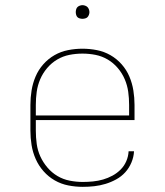

<svg xmlns="http://www.w3.org/2000/svg" viewBox="-20 -717 640 745"><path d="M301 8Q273 8 245 2.5Q217 -3 192.5 -17Q168 -31 149 -52.5Q130 -74 118.5 -100Q107 -126 102.5 -154Q98 -182 98 -210V-310Q98 -338 102.5 -366Q107 -394 118 -420Q129 -446 148 -467.5Q167 -489 191.5 -503Q216 -517 244 -522.5Q272 -528 300 -528Q328 -528 356 -522.5Q384 -517 408.5 -503Q433 -489 452 -467.5Q471 -446 482 -420Q493 -394 497.5 -366Q502 -338 502 -310V-251H119V-210Q119 -184 122.5 -158.5Q126 -133 136.5 -110Q147 -87 164 -67Q181 -47 203 -34Q225 -21 250.5 -16Q276 -11 301 -11Q321 -11 341 -13Q361 -15 380 -20.5Q399 -26 416.5 -35.5Q434 -45 448 -59Q462 -73 470 -91.5Q478 -110 479 -130H500Q499 -108 490 -86.5Q481 -65 466 -48.5Q451 -32 431 -21Q411 -10 389.5 -3.5Q368 3 346 5.5Q324 8 301 8ZM119 -269H481V-310Q481 -336 477.5 -361Q474 -386 464 -409.5Q454 -433 437 -453Q420 -473 398 -486Q376 -499 351 -504Q326 -509 300 -509Q274 -509 249 -504Q224 -499 202 -486Q180 -473 163 -453Q146 -433 136 -409.5Q126 -386 122.5 -361Q119 -336 119 -310ZM300 -644Q295 -644 289.5 -645.5Q284 -647 280.5 -650.5Q277 -654 275.5 -659.5Q274 -665 274 -670Q274 -675 275.5 -680.5Q277 -686 280.5 -689.5Q284 -693 289.5 -695Q295 -697 300 -697Q305 -697 310.5 -695Q316 -693 319.5 -689.5Q323 -686 325 -680.5Q327 -675 327 -670Q327 -665 325 -659.5Q323 -654 319.5 -650.5Q316 -647 310.5 -645.5Q305 -644 300 -644Z"/></svg>

Font: Iosevka HT Thin Extended
Style: Regular
Weight: 100
Width: 7
Monospace: yes
Designer: Belleve Invis
Foundry: Belleve Invis
Version: Version 32.3.0; ttfautohint (v1.8.4)